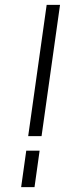

<svg xmlns="http://www.w3.org/2000/svg" viewBox="-20 -770 304 790"><path d="M96 -210 172 -750H227L151 -210ZM67 0 88 -150H143L122 0Z"/></svg>

Font: Mohave Light Light
Style: Italic
Weight: 300
Italic angle: -8°
Version: Version 2.003